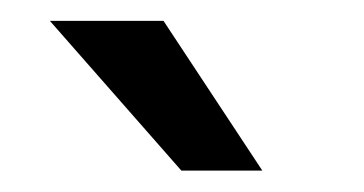

<svg xmlns="http://www.w3.org/2000/svg" viewBox="-20 -769 349 184"><path d="M231.4 -605.5H153.8L27.8 -749H136.7Z"/></svg>

Font: RobotoDraft
Style: Regular
Weight: 400
Designer: Google
Foundry: Google
Version: Version 2.000988-w1; 2014